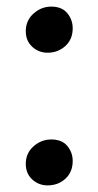

<svg xmlns="http://www.w3.org/2000/svg" viewBox="-20 -551 298 581"><path d="M124 -391.5Q97 -391.5 77.5 -409.5Q58 -427.5 58 -456.5Q58 -489 81.5 -510Q105 -531 135 -531Q167.5 -531 183.8 -511Q200 -491 200 -465.5Q200 -432 177.8 -411.8Q155.5 -391.5 124 -391.5ZM124 10Q97 10 77.5 -8Q58 -26 58 -55Q58 -87.5 81.5 -108.2Q105 -129 135 -129Q167.5 -129 183.8 -109.2Q200 -89.5 200 -64Q200 -30.5 178 -10.2Q156 10 124 10Z"/></svg>

Font: Merriweather 24pt Medium
Style: Regular
Weight: 500
Designer: Eben Sorkin
Foundry: Eben Sorkin
Version: Version 2.100